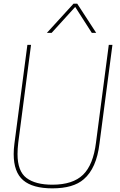

<svg xmlns="http://www.w3.org/2000/svg" viewBox="-20 -1026 660 1052"><path d="M507 -846ZM507 -846H483L392 -988L263 -846H237L383 -1006H403ZM267 6Q159 6 107 -38.5Q55 -83 55 -182Q55 -208 59 -239L130 -780H150L80 -244Q76 -210 76 -182Q76 -88 125 -51Q174 -14 267 -14Q379 -14 435 -68.5Q491 -123 506 -245L576 -780H596L525 -239Q509 -104 439 -44Q382 6 267 6Z"/></svg>

Font: Tanohe Sans Thin
Style: Italic
Weight: 100
Designer: Village Type and Design LLC & Cristiano Sobral
Foundry: Cooper Hewitt Smithsonian Design Museum
Version: Version 1.00;September 29, 2021;FontCreator 13.0.0.2655 64-b